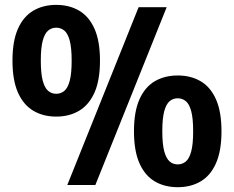

<svg xmlns="http://www.w3.org/2000/svg" viewBox="-20 -770 974 799"><path d="M260 0 556.8 -740H673.6L376.8 0ZM214 -284.8Q159.5 -284.8 118.5 -309.2Q77.5 -333.6 54.7 -384.9Q31.9 -436.2 31.9 -517.6Q31.9 -599 54.6 -650.2Q77.4 -701.3 118.4 -725.5Q159.3 -749.7 214 -749.7Q268.6 -749.7 309.6 -725.5Q350.6 -701.3 373.3 -650.2Q396.1 -599 396.1 -517.6Q396.1 -436.2 373.3 -384.9Q350.4 -333.6 309.4 -309.2Q268.5 -284.8 214 -284.8ZM213.9 -379.7Q233 -379.7 247.5 -391.6Q262 -403.6 270.1 -433.5Q278.2 -463.4 278.2 -517.3Q278.2 -571.5 270.1 -601.3Q262 -631.1 247.5 -643Q233 -654.8 213.9 -654.8Q194.9 -654.8 180.6 -643Q166.3 -631.3 158 -601.5Q149.8 -571.8 149.8 -517.9Q149.8 -463.7 158 -433.7Q166.3 -403.7 180.6 -391.7Q194.9 -379.7 213.9 -379.7ZM719.6 9Q664.9 9 624 -15.2Q583 -39.4 560.2 -90.9Q537.5 -142.4 537.5 -223.8Q537.5 -305.2 560.3 -356.5Q583.1 -407.9 624.1 -431.9Q665.1 -455.9 719.6 -455.9Q774.1 -455.9 815 -431.9Q856 -407.9 878.9 -356.5Q901.7 -305.2 901.7 -223.8Q901.7 -142.4 878.9 -90.9Q856.2 -39.4 815.2 -15.2Q774.2 9 719.6 9ZM719.5 -85.9Q738.6 -85.9 753.1 -97.8Q767.6 -109.8 775.7 -139.7Q783.8 -169.6 783.8 -223.5Q783.8 -277.7 775.7 -307.5Q767.6 -337.3 753.1 -349.2Q738.6 -361 719.5 -361Q700.5 -361 686.2 -349.2Q671.9 -337.5 663.6 -307.7Q655.4 -278 655.4 -224.1Q655.4 -169.9 663.6 -139.9Q671.9 -109.9 686.2 -97.9Q700.5 -85.9 719.5 -85.9Z"/></svg>

Font: Encode Sans Condensed Thin
Style: Regular
Weight: 100
Width: 3
Designer: Multiple Designers
Foundry: Impallari Type
Version: Version 3.002